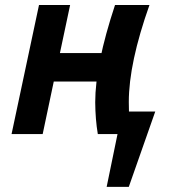

<svg xmlns="http://www.w3.org/2000/svg" viewBox="-20 -532 698 762"><path d="M149.4 0H25.9L134.8 -512.2H258.3L217.8 -321.3H387.2L363.3 -208.5H193.4ZM436.5 -512.2H573.2Q491.2 -281.2 491.2 -127.4Q491.2 -40.5 502 0H368.2Q358.4 -58.1 357.9 -126Q357.9 -274.9 436.5 -512.2ZM491.2 209.5H403.3L464.8 -89.4H596.2Z"/></svg>

Font: Cadman
Style: Bold Italic
Weight: 700
Italic angle: -12°
Designer: Paul James MIller
Foundry: High-Logic / Made with FontCreator
Version: Version 2.114;March 28, 2021;FontCreator 13.0.0.2683 64-bit